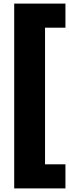

<svg xmlns="http://www.w3.org/2000/svg" viewBox="-20 -828 384 1068"><path d="M59 220V-808H344V-674H230.5V86H344V220Z"/></svg>

Font: Encode Sans Condensed Condensed ExtraBold
Style: Regular
Weight: 800
Width: 3
Designer: Multiple Designers
Foundry: Impallari Type
Version: Version 3.000; ttfautohint (v1.8.3) -l 8 -r 50 -G 200 -x 14 